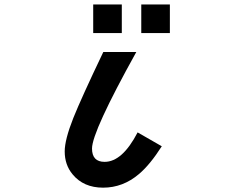

<svg xmlns="http://www.w3.org/2000/svg" viewBox="-20 -801 1040 872"><path d="M403.3 -650.9V-780.8H533.2V-650.9ZM621.6 -650.9V-780.8H751.5V-650.9ZM605 -199.7 714.8 -136.7Q661.1 -52.7 611.3 -10.7Q538.6 51.3 448.2 51.3Q359.4 51.3 309.6 -9.3Q273.9 -52.2 273.9 -113.3Q273.9 -166.5 313 -265.1Q349.6 -356.4 449.2 -564.9H599.1Q397.9 -202.6 397.9 -126.5Q397.9 -65.9 455.1 -65.9Q535.6 -65.9 605 -199.7Z"/></svg>

Font: FORM UDPGothic
Style: Bold
Weight: 700
Foundry: Pronama LLC
Version: Version 1.051